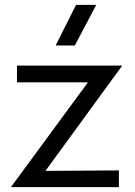

<svg xmlns="http://www.w3.org/2000/svg" viewBox="-20 -770 554 790"><path d="M24.9 0 341.8 -431.2H49.8V-500H482.9L167 -66.9L469.2 -68.8V0ZM209 -583 293 -750H376L288.1 -583Z"/></svg>

Font: Human Sans
Style: Regular
Weight: 400
Designer: Tim Radville
Foundry: Continuum
Version: Version 1.000;FEAKit 1.0